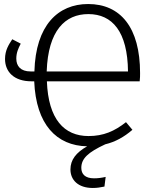

<svg xmlns="http://www.w3.org/2000/svg" viewBox="-20 -716 772 954"><path d="M676 -353C676 -579 579 -696 418 -696C268 -696 157 -590 151 -361H132C82 -361 61 -388 61 -425C61 -454 71 -476 83 -499L41 -521C24 -495 5 -467 5 -423C5 -359 50 -312 136 -312H150C159 -97 261 8 413 11C358 42 330 78 330 126C330 178 368 218 441 218C463 218 479 215 499 211L505 163C483 168 466 170 447 170C403 170 384 149 384 118C384 72 417 41 503 1C553 -11 596 -35 638 -71L606 -109C549 -64 494 -40 420 -40C299 -40 220 -123 213 -312H674C676 -327 676 -341 676 -353ZM212 -361C219 -565 304 -646 419 -646C538 -646 614 -559 616 -361Z"/></svg>

Font: FiraGO Light
Style: Regular
Weight: 300
Designer: bBox Type
Foundry: bBox Type GmbH
Version: Version 1.001;PS 001.001;hotconv 1.0.88;makeotf.lib2.5.64775